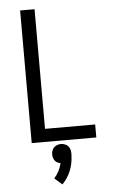

<svg xmlns="http://www.w3.org/2000/svg" viewBox="-63 -777 627 1060"><g transform="rotate(-5 250.0 -246.5)"><path d="M239 242 197 205Q228 171 239 124Q231 123 223 119Q210 113 203.5 100Q197 87 197 72.5Q197 58 203.5 45Q210 32 223 25.5Q236 19 250 19Q264 19 277 25.5Q290 32 296.5 45Q303 58 303 72Q303 78 303 84Q300 180 239 242ZM90 0V-735H170V-72H448V0Z"/></g></svg>

Font: Iosevka SS01
Style: Regular
Weight: 400
Monospace: yes
Designer: Belleve Invis
Foundry: Belleve Invis
Version: 2.3.3; ttfautohint (v1.8.3)